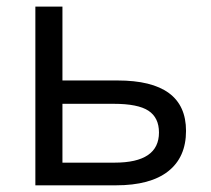

<svg xmlns="http://www.w3.org/2000/svg" viewBox="-20 -555 632 575"><path d="M323.2 -67.9Q456.1 -67.9 456.1 -158.2Q456.1 -202.6 424.6 -223.4Q393.1 -244.1 320.8 -244.1H167V-67.9ZM167 -314H332Q537.1 -314 537.1 -163.1Q537.1 -84 483.6 -42Q430.2 0 327.1 0H85.9V-535.2H167Z"/></svg>

Font: OpenSans-Regular
Style: Regular
Weight: 400
Foundry: Ascender Corporation
Version: Version 1.10